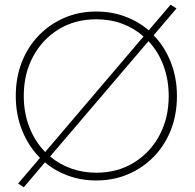

<svg xmlns="http://www.w3.org/2000/svg" viewBox="-20 -758 830 816"><path d="M47 -350Q47 -428 72.5 -493.5Q98 -559 144.5 -607Q191 -655 253 -682Q315 -709 389 -709Q454 -709 511 -688Q568 -667 612 -629L705 -738L730 -722L633 -608Q679 -561 705.5 -494.5Q732 -428 732 -350Q732 -272 706.5 -206.5Q681 -141 634.5 -93Q588 -45 525.5 -18Q463 9 389 9Q326 9 270.5 -11Q215 -31 171 -68L81 38L57 22L150 -87Q102 -135 74.5 -202.5Q47 -270 47 -350ZM81 -350Q81 -278 105 -217Q129 -156 172 -112L590 -603Q551 -638 500 -657Q449 -676 389 -676Q299 -676 229.5 -633.5Q160 -591 120.5 -517.5Q81 -444 81 -350ZM697 -350Q697 -420 674.5 -480Q652 -540 611 -583L193 -93Q232 -60 282 -42Q332 -24 389 -24Q479 -24 548.5 -66.5Q618 -109 657.5 -182.5Q697 -256 697 -350Z"/></svg>

Font: Jost* Thin
Style: Regular
Weight: 200
Version: Version 3.7